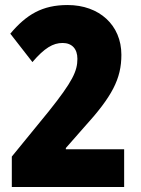

<svg xmlns="http://www.w3.org/2000/svg" viewBox="-20 -744 562 764"><path d="M474 0V-150H242V-155L315 -238C426 -360 463 -430 463 -526C463 -644 375 -724 249 -724C148 -724 85 -686 21 -610L109 -497C157 -553 191 -573 229 -573C266 -573 288 -550 288 -510C288 -461 269 -420 174 -301L27 -121V0Z"/></svg>

Font: Noto Sans Georgian Condensed Black
Style: Regular
Weight: 900
Width: 3
Designer: Monotype Design Team, Akaki Razmadze
Foundry: Google LLC
Version: Version 2.005